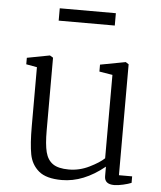

<svg xmlns="http://www.w3.org/2000/svg" viewBox="-55 -824 741 883"><g transform="rotate(5 315.5 -382.0)"><path d="M54 0ZM54 -506V-536L159 -556L174 -547V-211Q174 -147 183 -111.5Q192 -76 217 -58.5Q242 -41 291 -41Q340 -41 385.5 -63.5Q431 -86 453 -107V-492L392 -502V-534L509 -556L523 -547V-35H584V-5Q570 1 546 6.5Q522 12 505 12Q460 12 460 -25V-69Q363 10 263 10Q191 10 156.5 -19Q122 -48 113 -95Q104 -142 104 -225V-497ZM444 -776V-719H185V-776Z"/></g></svg>

Font: Martel UltraLight
Style: Regular
Weight: 250
Designer: Dan Reynolds
Foundry: Dan Reynolds
Version: Version 1.001; ttfautohint (v1.1) -l 5 -r 5 -G 72 -x 0 -D la